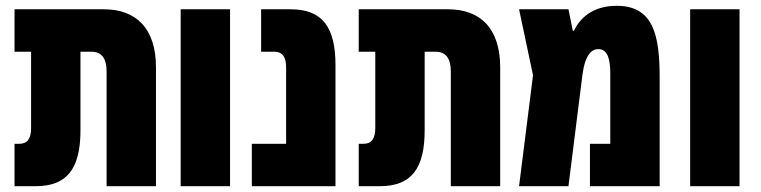

<svg xmlns="http://www.w3.org/2000/svg" viewBox="-20 -641 2621 661"><path d="M30 0H103C212 0 257 -62 257 -192V-463H294C330 -463 347 -440 347 -395V0H517V-409C517 -544 448 -609 338 -609H30V-463H87V-200C87 -164 74 -146 47 -146H30Z M602 0H772V-609H602Z M847 0H1135V-417C1135 -547 1090 -609 981 -609H879V-463H925C952 -463 965 -445 965 -409V-146H847Z M1215 0H1288C1397 0 1442 -62 1442 -192V-463H1479C1515 -463 1532 -440 1532 -395V0H1702V-409C1702 -544 1633 -609 1523 -609H1215V-463H1272V-200C1272 -164 1259 -146 1232 -146H1215Z M2103 -621C2020 -621 1976 -578 1956 -535H1952L1937 -609H1767L1815 -382L1767 0H1937L1985 -382C1994 -453 2017 -472 2040 -472C2074 -472 2081 -432 2081 -388V-146H2011V0H2251V-374C2251 -519 2230 -621 2103 -621Z M2356 0H2526V-609H2356Z"/></svg>

Font: Noto Sans Hebrew ExtraCondensed Black
Style: Regular
Weight: 900
Width: 2
Designer: Monotype Design Team
Foundry: Monotype Imaging Inc.
Version: Version 2.004